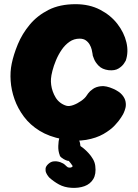

<svg xmlns="http://www.w3.org/2000/svg" viewBox="-20 -671 660 919"><path d="M278 -5Q215 -17 169.5 -45Q124 -73 94.5 -112.5Q65 -152 49.5 -196Q34 -240 31 -284Q28 -328 36 -366Q45 -410 65.5 -459.5Q86 -509 122 -552.5Q158 -596 212 -623.5Q266 -651 342 -651Q408 -651 459 -624.5Q510 -598 542 -556.5Q574 -515 585 -468.5Q596 -422 582 -381Q582 -381 574 -368Q566 -355 548 -343.5Q530 -332 500 -335Q469 -339 452.5 -356Q436 -373 430 -389Q424 -405 424 -405Q424 -405 423 -413Q422 -421 419 -433.5Q416 -446 409 -458Q402 -470 390.5 -478Q379 -486 361 -486Q334 -486 312.5 -471Q291 -456 275 -432.5Q259 -409 248 -382.5Q237 -356 231 -332.5Q225 -309 224 -294Q223 -280 225 -264.5Q227 -249 232.5 -233.5Q238 -218 246.5 -204Q255 -190 268 -180Q281 -170 297 -165Q311 -161 330.5 -168Q350 -175 368.5 -188Q387 -201 395 -214Q395 -214 402 -224Q409 -234 424.5 -245Q440 -256 464 -258.5Q488 -261 522 -246Q551 -233 564.5 -217Q578 -201 581 -184.5Q584 -168 580.5 -154.5Q577 -141 573 -132.5Q569 -124 569 -124Q569 -124 559.5 -108.5Q550 -93 529.5 -71Q509 -49 475 -29.5Q441 -10 392.5 -1.5Q344 7 278 -5ZM322 228Q288 226 262.5 212Q237 198 216 179Q216 179 211 173Q206 167 201.5 157.5Q197 148 198 136.5Q199 125 211 114Q223 103 236 101.5Q249 100 258.5 102.5Q268 105 268 105Q284 111 291 118Q298 125 305 130Q313 132 318 131Q323 130 325.5 127.5Q328 125 328 124Q324 117 319 111Q314 105 309 99Q305 100 294.5 95.5Q284 91 275 84Q266 77 266 72Q258 52 259 27Q260 2 264 -11Q264 -11 267 -19.5Q270 -28 280 -37Q290 -46 311 -45Q331 -44 341.5 -30.5Q352 -17 352 -17Q354 -12 359 0.5Q364 13 365 28Q370 31 380.5 39.5Q391 48 403.5 61.5Q416 75 425 90.5Q434 106 436 123Q441 162 426.5 186Q412 210 384.5 220Q357 230 322 228Z"/></svg>

Font: Sour Gummy Black
Style: Regular
Weight: 900
Version: Version 1.000